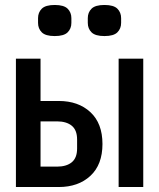

<svg xmlns="http://www.w3.org/2000/svg" viewBox="-20 -752 640 772"><path d="M44 -516H143V-346H216Q295 -346 343.5 -301Q392 -256 392 -173Q392 -90 343.5 -45Q295 0 216 0H44ZM209 -82Q247 -82 268.5 -99.5Q290 -117 290 -155V-191Q290 -229 268.5 -246.5Q247 -264 209 -264H143V-82ZM457 -516H556V0H457ZM200 -607Q163 -607 148 -622Q133 -637 133 -660V-679Q133 -702 148 -717Q163 -732 200 -732Q237 -732 252 -717Q267 -702 267 -679V-660Q267 -637 252 -622Q237 -607 200 -607ZM400 -607Q363 -607 348 -622Q333 -637 333 -660V-679Q333 -702 348 -717Q363 -732 400 -732Q437 -732 452 -717Q467 -702 467 -679V-660Q467 -637 452 -622Q437 -607 400 -607Z"/></svg>

Font: IBM Plex Mono Medium
Style: Regular
Weight: 500
Monospace: yes
Designer: Mike Abbink, Paul van der Laan, Pieter van Rosmalen
Foundry: Bold Monday
Version: Version 2.3